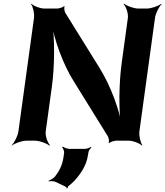

<svg xmlns="http://www.w3.org/2000/svg" viewBox="-20 -757 890 1033"><path d="M730 -50 814 -661C817 -685 836 -722 850 -735L848 -737C833 -725 794 -711 770 -711H724C700 -711 662 -725 648 -737L645 -735C658 -722 671 -685 668 -661L635 -420C619 -306 619 -159 631 -76L636 -78C624 -160 576 -296 514 -394L332 -687C327 -695 323 -716 328 -722L325 -724C320 -718 297 -711 288 -711H219C195 -711 160 -725 149 -737L147 -735C157 -722 166 -685 163 -661L79 -50C76 -26 57 11 43 24L44 26C59 14 98 0 122 0H169C193 0 231 14 245 26L249 24C236 11 223 -26 226 -50L259 -290C275 -404 274 -551 262 -634L258 -633C270 -550 317 -413 379 -316L560 -24C565 -16 569 5 564 11L567 13C572 7 595 0 604 0H673C697 0 732 14 743 26L746 24C736 11 727 -26 730 -50ZM280 222 334 248C336 249 339 254 339 256L344 255C344 253 345 248 346 246C358 237 369 227 380 216C413 180 445 134 453 79L456 62C457 53 466 41 472 37L468 34C462 38 447 44 437 44H354C342 44 324 37 319 32L314 35C319 40 326 55 325 65L322 86C316 132 298 165 275 194C268 202 250 213 241 215L243 219C251 217 270 217 280 222Z"/></svg>

Font: Asimov
Style: EdgeWideIt
Weight: 500
Designer: Google
Version: Version 2.000980: 2014